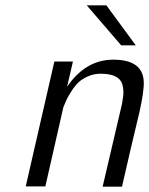

<svg xmlns="http://www.w3.org/2000/svg" viewBox="-20 -703 562 724"><path d="M307 -683H381L492 -532H437ZM77 0 185 -471H255L233 -376Q303 -478 407 -478Q518 -478 522 -396Q524 -362 506 -281Q472 -140 440 1H367L440 -311Q444 -336 445 -344Q447 -377 437 -395Q420 -425 359 -425Q334 -425 311.5 -415Q289 -405 275.5 -392Q262 -379 249 -358.5Q236 -338 231 -327Q226 -316 219 -299L151 0Z"/></svg>

Font: Coval
Style: ExtraLight Italic
Weight: 200
Foundry: Context Ltd
Version: Version 001.000